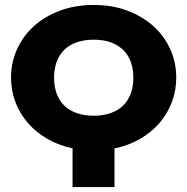

<svg xmlns="http://www.w3.org/2000/svg" viewBox="-20 -754 755 774"><path d="M358 -287.5Q396 -287.5 425.8 -298Q455.5 -308.5 476 -328.2Q496.5 -348 507 -376.5Q517.5 -405 517.5 -441Q517.5 -476.5 507 -505Q496.5 -533.5 476 -553.2Q455.5 -573 425.8 -583.5Q396 -594 358 -594Q319.5 -594 289.5 -583.5Q259.5 -573 239.2 -553.2Q219 -533.5 208.5 -505Q198 -476.5 198 -441Q198 -405 208.5 -376.5Q219 -348 239.2 -328.2Q259.5 -308.5 289.5 -298Q319.5 -287.5 358 -287.5ZM272.5 -156Q215.5 -168 169.8 -194.8Q124 -221.5 91.8 -259Q59.5 -296.5 42 -343Q24.5 -389.5 24.5 -441Q24.5 -501.5 48.5 -555Q72.5 -608.5 116.2 -648.2Q160 -688 221.5 -711Q283 -734 358 -734Q433 -734 494.2 -710.8Q555.5 -687.5 599.2 -647.8Q643 -608 666.8 -554.8Q690.5 -501.5 690.5 -441Q690.5 -389.5 673 -342.8Q655.5 -296 623.2 -258.5Q591 -221 544.8 -194.2Q498.5 -167.5 441.5 -155.5V0H272.5Z"/></svg>

Font: Lato ExtraBold
Style: Regular
Weight: 800
Designer: Lukasz Dziedzic with Adam Twardoch and Botio Nikoltchev
Foundry: tyPoland Lukasz Dziedzic
Version: Version 2.015; 2015-08-06; http://www.latofonts.com/